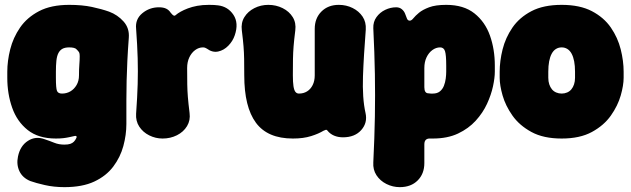

<svg xmlns="http://www.w3.org/2000/svg" viewBox="-20 -545 2596 790"><path d="M245 225Q202 225 164.5 216.5Q127 208 105 200Q73 187 60 159.5Q47 132 54 99Q63 55 95 34.5Q127 14 164 28Q185 35 203.5 42.5Q222 50 245 50Q260 50 269 47Q278 44 284 38Q290 32 294 23Q297 17 293.5 15Q290 13 285 15Q276 17 264.5 19.5Q253 22 240 23.5Q227 25 210 25Q138 25 94 -10Q50 -45 30 -102Q10 -159 10 -225V-250Q10 -294 22 -342Q34 -390 62.5 -431.5Q91 -473 140.5 -499Q190 -525 265 -525Q318 -525 358 -516.5Q398 -508 429 -497Q464 -484 488.5 -456.5Q513 -429 510 -390Q506 -337 504 -294.5Q502 -252 501 -213Q500 -174 500 -131.5Q500 -89 500 -35Q500 10 487.5 56Q475 102 446 140.5Q417 179 368 202Q319 225 245 225ZM235 -160Q254 -160 269.5 -169Q285 -178 295 -195Q305 -212 305 -235Q305 -261 306.5 -279.5Q308 -298 308 -314Q308 -325 305.5 -329.5Q303 -334 296 -341Q292 -346 284 -348Q276 -350 265 -350Q247 -350 236.5 -344Q226 -338 220 -326Q214 -314 212 -295Q210 -276 210 -250V-225Q210 -182 214.5 -171Q219 -160 235 -160Z M649 25Q620 25 594 12Q568 -1 553 -24Q538 -47 540 -77Q545 -146 546.5 -199Q548 -252 546.5 -305.5Q545 -359 540 -427Q536 -466 565.5 -490.5Q595 -515 634 -515Q652 -515 663.5 -509.5Q675 -504 682 -493Q690 -483 694.5 -481Q699 -479 703 -483Q711 -490 723.5 -497Q736 -504 753 -510.5Q770 -517 791.5 -521Q813 -525 840 -525Q851 -525 860.5 -524.5Q870 -524 877 -523Q918 -518 940.5 -484Q963 -450 946 -400Q938 -376 919.5 -357Q901 -338 877.5 -333Q854 -328 831 -345Q828 -347 824 -348.5Q820 -350 815 -350Q798 -350 783 -339Q768 -328 759 -309Q750 -290 750 -265Q750 -223 750.5 -197Q751 -171 753 -146Q755 -121 760 -80Q764 -50 749.5 -26Q735 -2 708 11.5Q681 25 649 25Z M1484 -80Q1493 -40 1466.5 -10Q1440 20 1391 20Q1371 20 1354.5 13Q1338 6 1327 -8Q1324 -12 1319.5 -10.5Q1315 -9 1311 -7Q1301 -1 1288.5 4.5Q1276 10 1260 15Q1244 20 1225.5 22.5Q1207 25 1185 25Q1081 25 1033 -40Q985 -105 985 -235Q985 -277 984.5 -303Q984 -329 982 -354.5Q980 -380 975 -420Q971 -451 985.5 -474.5Q1000 -498 1026.5 -511.5Q1053 -525 1084 -525Q1116 -525 1143 -511.5Q1170 -498 1184.5 -474.5Q1199 -451 1195 -420Q1190 -380 1188 -354.5Q1186 -329 1185.5 -303Q1185 -277 1185 -235Q1185 -207 1187.5 -190.5Q1190 -174 1195.5 -167Q1201 -160 1210 -160Q1229 -160 1243.5 -169Q1258 -178 1266.5 -195Q1275 -212 1275 -235Q1275 -277 1275 -304Q1275 -331 1275 -357.5Q1275 -384 1275 -426Q1275 -470 1302.5 -497.5Q1330 -525 1374 -525Q1405 -525 1431 -512Q1457 -499 1472 -476.5Q1487 -454 1485 -423Q1481 -371 1478 -322.5Q1475 -274 1473.5 -230.5Q1472 -187 1474.5 -149Q1477 -111 1484 -80Z M1816 -525Q1888 -525 1932 -490Q1976 -455 1996 -398.5Q2016 -342 2016 -275V-250Q2016 -225 2008.5 -190Q2001 -155 1984 -118Q1967 -81 1937.5 -48.5Q1908 -16 1864.5 4.5Q1821 25 1761 25Q1759 25 1756.5 25Q1754 25 1752 25Q1726 23 1726 49V126Q1726 170 1698.5 197.5Q1671 225 1625 225Q1596 225 1570 212Q1544 199 1529 176Q1514 153 1516 123Q1521 21 1522.5 -66Q1524 -153 1522.5 -240Q1521 -327 1516 -429Q1515 -455 1529 -474.5Q1543 -494 1565 -504.5Q1587 -515 1610 -515Q1624 -515 1633.5 -507Q1643 -499 1647 -488Q1651 -477 1654.5 -468.5Q1658 -460 1666 -460Q1673 -460 1681 -470Q1689 -480 1704 -492.5Q1719 -505 1745.5 -515Q1772 -525 1816 -525ZM1791 -350Q1774 -350 1759 -339Q1744 -328 1735 -309Q1726 -290 1726 -265V-186Q1726 -161 1743 -161Q1748 -160 1752.5 -160Q1757 -160 1761 -160Q1779 -160 1790 -169Q1801 -178 1806.5 -192Q1812 -206 1814 -221.5Q1816 -237 1816 -250V-275Q1816 -319 1811 -334.5Q1806 -350 1791 -350Z M2546 -225Q2546 -194 2534 -152Q2522 -110 2493.5 -69.5Q2465 -29 2415.5 -2Q2366 25 2291 25Q2216 25 2166.5 -2Q2117 -29 2088.5 -69.5Q2060 -110 2048 -152Q2036 -194 2036 -225V-250Q2036 -294 2048 -342Q2060 -390 2088.5 -431.5Q2117 -473 2166.5 -499Q2216 -525 2291 -525Q2366 -525 2415.5 -499Q2465 -473 2493.5 -431.5Q2522 -390 2534 -342Q2546 -294 2546 -250ZM2346 -250Q2346 -274 2342.5 -292.5Q2339 -311 2332 -324Q2325 -337 2314.5 -343.5Q2304 -350 2291 -350Q2278 -350 2267.5 -343.5Q2257 -337 2250 -324Q2243 -311 2239.5 -292.5Q2236 -274 2236 -250V-225Q2236 -210 2240 -198Q2244 -186 2251 -177.5Q2258 -169 2268.5 -164.5Q2279 -160 2291 -160Q2303 -160 2313.5 -164.5Q2324 -169 2331 -177.5Q2338 -186 2342 -198Q2346 -210 2346 -225Z"/></svg>

Font: Winky Sans Black
Style: Regular
Weight: 900
Designer: Simon Atzbach
Foundry: typofactur
Version: Version 1.205